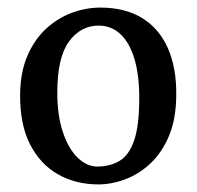

<svg xmlns="http://www.w3.org/2000/svg" viewBox="-20 -825 518 506"><path d="M239 -339Q180 -339 133 -365.5Q86 -392 59 -445Q32 -498 33 -578Q34 -636.5 52.8 -679.2Q71.5 -722 102.2 -750Q133 -778 170 -791.5Q207 -805 244.5 -805Q309 -805 354 -777.8Q399 -750.5 422.2 -698.5Q445.5 -646.5 444.5 -573Q444 -511.5 425.5 -467.2Q407 -423 377 -394.8Q347 -366.5 310.8 -352.8Q274.5 -339 239 -339ZM237.5 -386Q271 -386.5 295.8 -401.5Q320.5 -416.5 333.8 -455.8Q347 -495 347 -567Q347 -626.5 334.5 -669Q322 -711.5 298 -734.5Q274 -757.5 240 -757.5Q192.5 -757.5 161.8 -715.5Q131 -673.5 131 -581.5Q131 -520 145.8 -476.5Q160.5 -433 184.5 -409.5Q208.5 -386 237.5 -386Z"/></svg>

Font: Merriweather Light 18pt
Style: Regular
Weight: 400
Version: Version 2.100